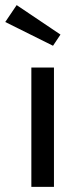

<svg xmlns="http://www.w3.org/2000/svg" viewBox="-60 -729 292 749"><path d="M62.3 0V-465.5H150.5V0ZM146.8 -550.5 -39.5 -643.2 5 -709.1 175.9 -594.1Z"/></svg>

Font: Spartan Med
Style: Regular
Weight: 500
Designer: Matt Bailey, Mirko Velimirovic
Foundry: Matt Bailey
Version: Version 1.005